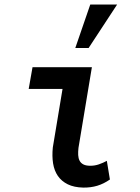

<svg xmlns="http://www.w3.org/2000/svg" viewBox="-20 -829 627 859"><path d="M125.5 -528.3H391.1L331.1 -167.5Q329.1 -149.9 329.8 -135.3Q330.6 -120.6 336.2 -109.9Q341.8 -99.1 353.3 -93.3Q364.7 -87.4 384.3 -87.4Q404.3 -87.4 422.6 -93.8Q440.9 -100.1 458 -109.4L471.7 -25.9Q444.3 -6.8 415.3 2Q386.2 10.7 352.5 10.3Q311 9.3 283.2 -4.4Q255.4 -18.1 239 -41.7Q222.7 -65.4 217.5 -97.9Q212.4 -130.4 216.3 -169.4L259.8 -431.2H108.4ZM383.8 -808.6H503.9L376.5 -614.3H316.9Z"/></svg>

Font: Roboto Mono Medium
Style: Italic
Weight: 500
Designer: Google
Version: Version 2.000985; 2015; ttfautohint (v1.3)